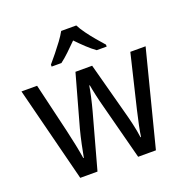

<svg xmlns="http://www.w3.org/2000/svg" viewBox="-135 -892 989 1016"><g transform="rotate(-20 360.0 -383.5)"><path d="M391 -311Q381 -348 373 -384Q365 -420 361 -444H358Q354 -419 346 -383Q338 -347 328 -310L243 -1H146L10 -537H98L164 -258Q174 -215 183 -171Q192 -127 197 -94H200Q205 -122 214 -165Q223 -208 233 -246L314 -537H408L486 -246Q495 -214 504.5 -173Q514 -132 519 -94H522Q525 -117 533 -156Q541 -195 551 -237L623 -537H709L572 -1H472ZM402 -766Q413 -744 433 -716.5Q453 -689 475 -663Q497 -637 515 -617V-606H459Q435 -623 409.5 -647Q384 -671 359 -697Q333 -671 308 -647Q283 -623 260 -606H205V-617Q223 -638 244.5 -664.5Q266 -691 285.5 -717.5Q305 -744 317 -766Z"/></g></svg>

Font: Noto Sans SemiCondensed
Style: Regular
Weight: 400
Width: 4
Designer: Monotype Design Team
Foundry: Monotype Imaging Inc.
Version: Version 2.013; ttfautohint (v1.8.4.7-5d5b)